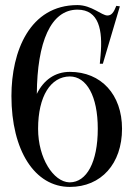

<svg xmlns="http://www.w3.org/2000/svg" viewBox="-20 -728 526 756"><path d="M255 -445C196.6 -445 151.7 -412.9 125 -358.3C126.4 -561.5 179.4 -690 285 -690C370 -690 385 -609 376 -510L373 -477H385L452 -703L438 -705C428 -679 419 -667 403 -667C380 -667 341 -708 285 -708C97 -708 25 -526 25 -350C25 -135 117 8 255 8C378.5 8 460.5 -83.5 460.5 -221C460.5 -355.5 378.5 -445 255 -445ZM255 -10H252.5C190.5 -12.5 130 -104.5 130 -221C130 -350 180 -426.5 255 -427C321 -426.5 365 -350 365 -221C365 -89 321 -10.5 255 -10Z"/></svg>

Font: Picaflor 24 pt
Style: Regular
Weight: 400
Designer: Ariel Martín Pérez
Foundry: Tunera Type Foundry
Version: Version 1.000;hotconv 1.0.109;makeotfexe 2.5.65596